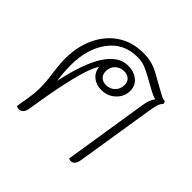

<svg xmlns="http://www.w3.org/2000/svg" viewBox="-147 -701 846 846"><g transform="rotate(45 276.0 -278.0)"><path d="M511 -464Q501 -454 496.5 -440Q492 -426 487 -395L429 -31Q423 4 399 4Q394 4 387 0L449 -393Q452 -413 457 -427Q462 -441 471 -452Q456 -455 422 -474L373 -501Q344 -517 325 -523Q306 -529 284 -529Q199 -529 150 -463.5Q101 -398 101 -295Q101 -253 108 -204Q164 -473 282 -473Q318 -473 342.5 -453.5Q367 -434 367 -401Q367 -365 340 -339Q313 -313 273 -313Q241 -313 219.5 -331Q198 -349 195 -378Q173 -347 152.5 -264Q132 -181 117 -87L108 -31Q102 4 75 4Q69 4 61 0L73 -76Q77 -101 77 -130Q77 -167 70 -214Q69 -222 66 -248Q63 -274 63 -298Q63 -372 90.5 -431.5Q118 -491 169 -525.5Q220 -560 290 -560Q319 -560 343.5 -553.5Q368 -547 394 -532L448 -502Q476 -486 485.5 -481.5Q495 -477 507 -476ZM229 -386Q229 -366 241 -354.5Q253 -343 273 -343Q298 -343 314.5 -359.5Q331 -376 331 -401Q331 -421 319 -432Q307 -443 287 -443Q262 -443 245.5 -427Q229 -411 229 -386Z"/></g></svg>

Font: Thasadith
Style: Italic
Weight: 400
Italic angle: -9°
Designer: Cadson Demak Co.,Ltd.
Foundry: Cadson Demak Co.,Ltd.
Version: Version 1.000; ttfautohint (v1.6)